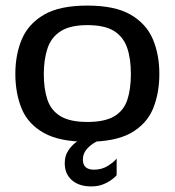

<svg xmlns="http://www.w3.org/2000/svg" viewBox="-20 -498 626 688"><path d="M293 10Q193 10 136.5 -22Q80 -54 57.5 -109Q35 -164 35 -233Q35 -303 58.5 -358Q82 -413 138 -445.5Q194 -478 293 -478Q392 -478 448 -445.5Q504 -413 527.5 -358Q551 -303 551 -233Q551 -164 528.5 -109Q506 -54 450 -22Q394 10 293 10ZM293 -61Q355 -61 389 -81Q423 -101 436 -139.5Q449 -178 449 -233Q449 -288 435.5 -327Q422 -366 388.5 -387Q355 -408 293 -408Q232 -408 198 -386.5Q164 -365 150.5 -325.5Q137 -286 137 -232Q137 -179 150 -140.5Q163 -102 197 -81.5Q231 -61 293 -61ZM307 170Q263 170 237.5 147.5Q212 125 212 87Q212 61 224 42.5Q236 24 252 12Q268 0 278 -3H358Q341 1 322 11.5Q303 22 290 37.5Q277 53 277 74Q277 110 317 110Q345 110 367 96Q389 82 398 70V130Q395 134 382.5 144Q370 154 351 162Q332 170 307 170Z"/></svg>

Font: Red Rose
Style: Regular
Weight: 400
Designer: Jaikishan Patel
Version: Version 2.000; ttfautohint (v1.8.3)